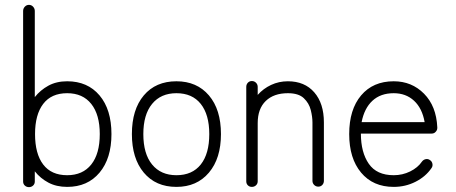

<svg xmlns="http://www.w3.org/2000/svg" viewBox="-20 -755 1873 789"><path d="M99 14Q89 14 82 7.5Q75 1 75 -9V-710Q75 -720 82 -727.5Q89 -735 99 -735Q109 -735 116 -727.5Q123 -720 123 -710V-356Q146 -385 179 -403Q212 -421 256 -421Q340 -421 389 -363Q438 -305 438 -204Q438 -104 389 -45.5Q340 13 256 13Q212 13 179 -4.5Q146 -22 123 -51V-9Q123 1 116 7.5Q109 14 99 14ZM256 -35Q320 -35 355 -79Q390 -123 390 -204Q390 -284 355 -328Q320 -372 256 -372Q191 -372 157.5 -328Q124 -284 124 -204Q124 -123 157.5 -79Q191 -35 256 -35Z M705 13Q620 13 571 -45.5Q522 -104 522 -204Q522 -305 571 -363Q620 -421 705 -421Q789 -421 838.5 -363Q888 -305 888 -204Q888 -104 838.5 -45.5Q789 13 705 13ZM705 -35Q770 -35 805 -79Q840 -123 840 -204Q840 -284 805 -328Q770 -372 705 -372Q641 -372 605 -328Q569 -284 569 -204Q569 -123 605 -79Q641 -35 705 -35Z M1015 13Q1005 13 998.5 6.5Q992 0 992 -10V-398Q992 -408 998.5 -415Q1005 -422 1015 -422Q1025 -422 1032 -415Q1039 -408 1039 -398V-365Q1062 -391 1094 -406Q1126 -421 1163 -421Q1232 -421 1271.5 -375.5Q1311 -330 1311 -252V-12Q1311 -2 1304.5 5Q1298 12 1288 12Q1278 12 1271 5Q1264 -2 1264 -12V-252Q1264 -275 1257 -303Q1250 -331 1228.5 -351.5Q1207 -372 1163 -372Q1105 -372 1072 -340Q1039 -308 1039 -249V-10Q1039 0 1032 6.5Q1025 13 1015 13Z M1598 13Q1513 13 1464 -45.5Q1415 -104 1415 -204Q1415 -305 1464 -363Q1513 -421 1598 -421Q1672 -421 1722.5 -370Q1773 -319 1777 -232V-229Q1777 -220 1770 -213Q1764 -206 1753 -206H1463Q1463 -129 1495.5 -82Q1528 -35 1598 -35Q1634 -35 1665.5 -50.5Q1697 -66 1714 -91Q1720 -99 1729.5 -101Q1739 -103 1747 -97Q1755 -92 1757 -82Q1759 -72 1753 -64Q1729 -29 1687.5 -8Q1646 13 1598 13ZM1466 -253H1725Q1715 -310 1681.5 -341Q1648 -372 1598 -372Q1544 -372 1510.5 -341Q1477 -310 1466 -253Z"/></svg>

Font: Zen Kurenaido
Style: ARC
Weight: 400
Designer: Yoshimichi Ohira
Foundry: Positype
Version: Version 1.001